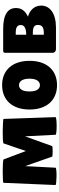

<svg xmlns="http://www.w3.org/2000/svg" viewBox="609 -1159 560 1818"><g transform="rotate(-90 889.0 -250.0)"><path d="M522 -4C523 10 691 10 689 -5L672 -496C671 -505 444 -509 440 -496L368 -285L289 -495C284 -509 67 -505 67 -498L46 -5C45 7 209 10 210 -4L225 -292L315 -36C317 -30 412 -29 415 -37L507 -293Z M761 -250C761 -85 852 10 992 10C1131 10 1222 -85 1222 -250C1222 -415 1131 -510 992 -510C852 -510 761 -415 761 -250ZM932 -251C932 -330 963 -350 992 -350C1019 -350 1053 -330 1053 -251C1053 -172 1019 -152 992 -152C963 -152 932 -172 932 -251Z M1722 -379C1722 -454 1664 -500 1524 -500H1316C1303 -500 1298 -492 1298 -481V-30C1298 -13 1313 0 1333 0H1537C1672 0 1745 -58 1745 -140C1745 -211 1692 -252 1640 -265C1698 -294 1722 -327 1722 -379ZM1469 -381H1487C1540 -381 1561 -366 1561 -332C1561 -295 1520 -282 1473 -282H1469ZM1469 -219H1487C1540 -219 1562 -206 1562 -170C1562 -130 1536 -115 1484 -115H1469Z"/></g></svg>

Font: Lilita 2
Style: Regular
Weight: 400
Designer: Juan Montoreano
Foundry: Juan Montoreano
Version: Version 2.001